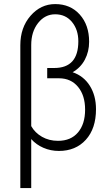

<svg xmlns="http://www.w3.org/2000/svg" viewBox="-20 -741 557 955"><path d="M369.6 -535.6Q369.6 -593.3 338.1 -631.6Q306.6 -669.9 254.4 -669.9Q203.6 -669.9 169.4 -626.5Q135.3 -583 135.3 -517.1V-113.8Q153.8 -80.6 189 -60.5Q224.1 -40.5 268.6 -40.5Q332.5 -40.5 367.9 -82.3Q403.3 -124 403.3 -195.8Q403.3 -266.1 368.4 -308.6Q333.5 -351.1 274.9 -351.6H214.8V-402.8H250Q369.6 -402.8 369.6 -535.6ZM254.4 -720.7Q330.1 -720.7 376.7 -668.7Q423.3 -616.7 423.3 -533.2Q423.3 -484.4 402.1 -444.3Q380.9 -404.3 341.3 -381.8Q396.5 -362.8 427 -314Q457.5 -265.1 457.5 -197.8Q457.5 -101.6 407 -45.9Q356.4 9.8 272.9 9.8Q231.9 9.8 195.8 -5.9Q159.7 -21.5 135.3 -49.3V194.3H81.1V-516.1Q81.1 -604 131.8 -662.4Q182.6 -720.7 254.4 -720.7Z"/></svg>

Font: MAUL Condensed Light
Style: Light
Weight: 300
Designer: MAUL
Version: Version 2.137; 2017; ttfautohint (v1.8.3)